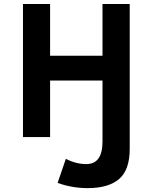

<svg xmlns="http://www.w3.org/2000/svg" viewBox="-20 -696 741 975"><path d="M500.5 -287.1H234.4V0H96.7V-675.8H234.4V-413.1H500.5V-675.8H638.7V60.1Q638.7 167 584.7 213.1Q530.8 259.3 425.3 259.3Q346.7 259.3 272.5 232.9L314.5 110.4Q364.7 137.2 418.5 137.2Q500.5 137.2 500.5 22.9Z"/></svg>

Font: Cadman
Style: Bold
Weight: 700
Designer: Paul James MIller
Foundry: High-Logic / Made with FontCreator
Version: Version 2.114;March 28, 2021;FontCreator 13.0.0.2683 64-bit